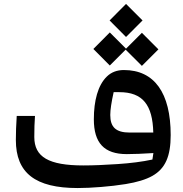

<svg xmlns="http://www.w3.org/2000/svg" viewBox="-20 -909 927 970"><path d="M700.2 -805.7 616.7 -889.2 533.7 -805.7 616.7 -722.2ZM614.7 -658.2 696.8 -576.2 780.3 -659.7 696.8 -743.2 616.7 -663.1 534.7 -745.1 451.7 -661.6 534.7 -578.1ZM606 -555.2C571.3 -555.2 542.5 -544.4 520 -522.5C474.6 -478.5 454.1 -400.4 454.1 -306.2C454.1 -187 505.9 -130.4 620.6 -130.4C655.8 -130.4 700.7 -132.3 754.9 -135.7L750 -103C698.2 -91.8 639.6 -84.5 574.7 -80.1C509.3 -75.7 451.7 -73.2 401.4 -73.2C226.1 -73.2 153.3 -115.7 153.3 -216.8C153.3 -256.3 154.3 -291.5 156.7 -323.2H64.5C61.5 -277.8 60.1 -237.3 60.1 -201.7C60.1 -34.7 158.7 41 372.6 41C407.7 41 447.3 39.1 490.7 35.6C534.2 32.2 575.2 27.3 614.7 21C671.9 11.7 717.3 -2 750 -20.5C815.4 -57.6 842.3 -119.6 842.3 -226.6C842.3 -439.9 759.8 -555.2 606 -555.2ZM635.3 -239.3C564.5 -239.3 537.1 -267.6 537.1 -328.1C537.1 -354.5 543 -393.1 554.2 -443.4H583C700.7 -443.4 751 -379.4 754.4 -239.3Z"/></svg>

Font: SG Kara
Style: Regular
Weight: 400
Designer: Damoon Khanjanzadeh
Version: Version 1.000